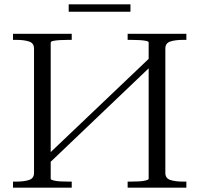

<svg xmlns="http://www.w3.org/2000/svg" viewBox="-20 -866 920 886"><path d="M176 -128 673 -601 701 -584 205 -111ZM40 0V-28H56Q91 -28 114 -35.5Q137 -43 137 -68V-642Q137 -667 114 -674.5Q91 -682 56 -682H40V-710H311V-682H295Q276 -682 257.5 -681Q239 -680 226.5 -677.5Q214 -675 214 -669V-40Q214 -37 226.5 -33.5Q239 -30 257.5 -29Q276 -28 295 -28H311V0ZM569 0V-28H585Q603 -28 622 -29Q641 -30 653.5 -33.5Q666 -37 666 -41V-670Q666 -675 653.5 -677.5Q641 -680 622 -681Q603 -682 585 -682H569V-710H840V-682H824Q789 -682 766 -674.5Q743 -667 743 -642V-68Q743 -43 766 -35.5Q789 -28 824 -28H840V0ZM297 -846H582V-812H297Z"/></svg>

Font: Roboto Serif 120pt Expanded Light
Style: Regular
Weight: 300
Width: 7
Designer: Greg Gazdowicz
Foundry: Commercial Type
Version: Version 1.008